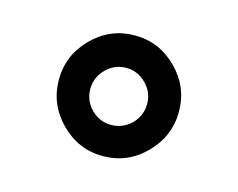

<svg xmlns="http://www.w3.org/2000/svg" viewBox="-53 -454 530 427"><g transform="rotate(15 211.5 -241.0)"><path d="M211.4 -173.8Q229 -173.8 244.1 -182.6Q259.3 -191.4 268.1 -206.5Q276.9 -221.7 276.9 -239.3Q276.9 -266.1 257.6 -285.6Q238.3 -305.2 211.4 -305.2Q184.6 -305.2 165.3 -285.6Q146 -266.1 146 -239.3Q146 -212.4 165.3 -193.1Q184.6 -173.8 211.4 -173.8ZM308.8 -143.3Q268.1 -102.1 211.4 -102.1Q154.8 -102.1 114 -143.3Q73.2 -184.6 73.2 -241.2Q73.2 -297.9 114 -338.9Q154.8 -379.9 211.4 -379.9Q268.1 -379.9 308.8 -338.9Q349.6 -297.9 349.6 -241.2Q349.6 -184.6 308.8 -143.3Z"/></g></svg>

Font: Samim FD
Style: FD
Weight: 400
Foundry: DejaVu fonts team - Redesigned by Saber Rastikerdar
Version: Version 4.0.5